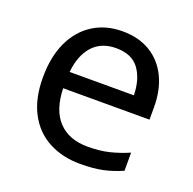

<svg xmlns="http://www.w3.org/2000/svg" viewBox="-104 -651 771 767"><g transform="rotate(20 282.0 -268.0)"><path d="M292 -546Q361 -546 410.5 -516Q460 -486 486.5 -431.5Q513 -377 513 -304V-251H146Q148 -160 192.5 -112.5Q237 -65 317 -65Q368 -65 407.5 -74.5Q447 -84 489 -102V-25Q448 -7 408 1.5Q368 10 313 10Q237 10 178.5 -21Q120 -52 87.5 -113.5Q55 -175 55 -264Q55 -352 84.5 -415Q114 -478 167.5 -512Q221 -546 292 -546ZM291 -474Q228 -474 191.5 -433.5Q155 -393 148 -321H421Q420 -389 389 -431.5Q358 -474 291 -474Z"/></g></svg>

Font: Noto Sans NKo Unjoined
Style: Regular
Weight: 400
Designer: Monotype Design Team
Foundry: Monotype Imaging Inc.
Version: Version 2.004